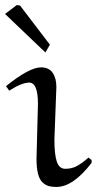

<svg xmlns="http://www.w3.org/2000/svg" viewBox="-70 -741 387 769"><path d="M111.8 -530.8 129.9 -562 10.3 -718.8 -2.9 -720.7 -49.8 -685.1ZM155.8 -392.1 147.9 -182.1Q147.9 -122.6 157.5 -93.8Q167 -64.9 191.9 -64.9Q217.8 -64.9 238.8 -76.4Q259.8 -87.9 284.2 -109.9L296.9 -100.1V-88.9Q223.1 7.8 155.8 7.8Q137.2 7.8 124.8 4.2Q112.3 0.5 100.3 -10.5Q88.4 -21.5 82.3 -44.9Q76.2 -68.4 76.2 -104L82 -325.2Q82 -410.2 46.9 -410.2Q17.6 -410.2 -33.2 -377.9L-45.9 -396Q47.4 -471.2 94.2 -471.2Q126 -471.2 140.9 -449.5Q155.8 -427.7 155.8 -392.1Z"/></svg>

Font: Aref Ruqaa
Style: Regular
Weight: 400
Designer: Abdoulla Aref
Version: Version 0.7